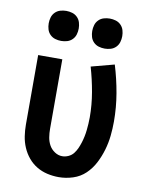

<svg xmlns="http://www.w3.org/2000/svg" viewBox="-84 -800 668 869"><g transform="rotate(10 250.0 -365.5)"><path d="M246 8Q219 8 193 2Q167 -4 144.5 -17.5Q122 -31 105 -51.5Q88 -72 77.5 -96.5Q67 -121 63 -147.5Q59 -174 59 -200V-520H170V-200Q170 -181 173 -162Q176 -143 185 -126.5Q194 -110 210.5 -99Q227 -88 245 -88Q260 -88 274 -94.5Q288 -101 297 -112.5Q306 -124 312 -137.5Q318 -151 322.5 -165.5Q327 -180 330 -194.5Q333 -209 334.5 -223.5Q336 -238 337 -253Q338 -268 338 -283Q338 -340 328 -397.5Q318 -455 302 -510L408 -538Q427 -476 438 -412Q449 -348 449 -283Q449 -250 445.5 -217Q442 -184 432.5 -151.5Q423 -119 407.5 -89Q392 -59 368 -36Q344 -13 311.5 -2.5Q279 8 246 8ZM350 -601Q336 -601 322.5 -605Q309 -609 299 -619Q289 -629 285 -642.5Q281 -656 281 -670Q281 -684 285 -697.5Q289 -711 299 -721Q309 -731 322.5 -735Q336 -739 350 -739Q364 -739 377.5 -735Q391 -731 401 -721Q411 -711 415 -697.5Q419 -684 419 -670Q419 -656 415 -642.5Q411 -629 401 -619Q391 -609 377.5 -605Q364 -601 350 -601ZM150 -601Q136 -601 122.5 -605Q109 -609 99 -619Q89 -629 85 -642.5Q81 -656 81 -670Q81 -684 85 -697.5Q89 -711 99 -721Q109 -731 122.5 -735Q136 -739 150 -739Q164 -739 177.5 -735Q191 -731 201 -721Q211 -711 215 -697.5Q219 -684 219 -670Q219 -656 215 -642.5Q211 -629 201 -619Q191 -609 177.5 -605Q164 -601 150 -601Z"/></g></svg>

Font: Iosevka Algr
Style: Bold
Weight: 700
Monospace: yes
Designer: Belleve Invis
Foundry: Belleve Invis
Version: Version 26.0.2; ttfautohint (v1.8.3)